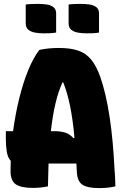

<svg xmlns="http://www.w3.org/2000/svg" viewBox="-20 -956 640 985"><path d="M226 0Q191 8 148 8Q88 8 61 -10.5Q34 -29 34 -78Q34 -104 35 -131Q20 -147 15 -176.5Q10 -206 10 -243V-283H47Q59 -372 79 -452.5Q99 -533 125 -596.5Q151 -660 182 -700Q229 -710 281 -710Q343 -710 382.5 -696Q422 -682 448 -650Q474 -618 494 -563Q553 -395 568 -80Q570 -61 570.5 -40.5Q571 -20 572 0Q535 9 489 9Q428 9 402 -9Q376 -27 374 -77Q373 -98 372 -117H229Q227 -62 226 0ZM261 -283Q290 -283 313.5 -276Q337 -269 357 -247L362 -249Q354 -341 339.5 -412Q325 -483 304 -534H301Q259 -445 241 -283ZM112 -933Q128 -935 145.5 -935.5Q163 -936 176 -936Q198 -936 219 -933Q240 -930 254 -919.5Q268 -909 268 -887V-789Q252 -786 234.5 -785.5Q217 -785 203 -785Q182 -785 161 -788.5Q140 -792 126 -803Q112 -814 112 -836ZM332 -933Q348 -935 365.5 -935.5Q383 -936 396 -936Q418 -936 439 -933Q460 -930 474 -919.5Q488 -909 488 -887V-789Q472 -786 454.5 -785.5Q437 -785 423 -785Q402 -785 381 -788.5Q360 -792 346 -803Q332 -814 332 -836Z"/></svg>

Font: Recursive Mn Csl St Blk
Style: Regular
Weight: 900
Monospace: yes
Version: Version 1.079;hotconv 1.0.112;makeotfexe 2.5.65598; ttfautoh